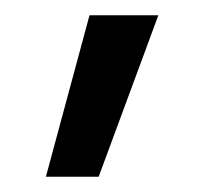

<svg xmlns="http://www.w3.org/2000/svg" viewBox="-20 -116 266 251"><path d="M40 115 97 -96H187L109 115Z"/></svg>

Font: Figtree
Style: Regular
Weight: 400
Designer: Erik Kennedy
Foundry: Erik Kennedy
Version: Version 2.002